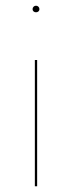

<svg xmlns="http://www.w3.org/2000/svg" viewBox="-20 -463 252 672"><path d="M118 -431Q118 -426 114.5 -423Q111 -420 106 -420Q101 -420 97.5 -423Q94 -426 94 -431Q94 -436 97.5 -439.5Q101 -443 106 -443Q111 -443 114.5 -439.5Q118 -436 118 -431ZM110 189H102V-253H110Z"/></svg>

Font: Fira Sans Compressed Eight
Style: Regular
Weight: 100
Width: 1
Designer: bBox Type GmbH & Carrois Corporate GbR & Edenspiekermann AG
Foundry: bBox Type GmbH & Carrois Corporate GbR & Edenspiekermann AG
Version: Version 4.301